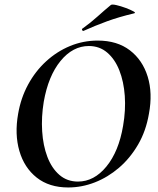

<svg xmlns="http://www.w3.org/2000/svg" viewBox="-20 -815 695 847"><path d="M281 12Q197 12 142 -31.5Q87 -75 65.5 -149Q44 -223 60 -313Q72 -383 104 -442Q136 -501 183.5 -544.5Q231 -588 289 -612Q347 -636 411 -636Q497 -636 553 -593Q609 -550 631.5 -477Q654 -404 637 -313Q624 -237 589 -177Q554 -117 505 -75Q456 -33 398.5 -10.5Q341 12 281 12ZM324 -14Q395 -14 449.5 -80.5Q504 -147 523 -260Q535 -329 530.5 -392Q526 -455 506.5 -504.5Q487 -554 453 -583Q419 -612 372 -612Q301 -612 247 -546Q193 -480 173 -366Q162 -299 166 -236Q170 -173 189 -123Q208 -73 242 -43.5Q276 -14 324 -14ZM349 -679Q345 -677 342.5 -682.5Q340 -688 344 -689Q380 -715 410 -742Q440 -769 469 -793Q474 -797 493.5 -792.5Q513 -788 534.5 -780Q556 -772 568.5 -765Q581 -758 571 -756Q504 -740 452 -721Q400 -702 349 -679Z"/></svg>

Font: Cormorant
Style: Bold Italic
Weight: 700
Italic angle: -10°
Designer: Christian Thalmann (Catharsis Fonts)
Foundry: Catharsis Fonts
Version: Version 4.000